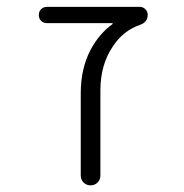

<svg xmlns="http://www.w3.org/2000/svg" viewBox="-20 -565 540 563"><path d="M309.6 -494.1Q310.5 -495.1 310.5 -496.1Q310.5 -497.1 309.6 -497.1H118.2Q107.4 -497.1 100.6 -503.9Q93.8 -510.7 93.8 -521Q93.8 -531.2 100.6 -538.1Q107.4 -544.9 118.2 -544.9H389.6Q399.4 -544.9 406.2 -538.1Q413.1 -531.2 413.1 -521.5Q413.1 -500 390.6 -492.2Q340.8 -474.6 311.5 -429.7Q274.4 -376 274.4 -299.8V-50.8Q274.4 -38.1 266.1 -29.8Q257.8 -21.5 245.6 -21.5Q233.4 -21.5 225.1 -29.8Q216.8 -38.1 216.8 -50.8V-292Q216.8 -363.3 245.1 -418Q270.5 -465.8 309.6 -494.1Z"/></svg>

Font: Rounded-L Mgen+ 1mn light
Style: Regular
Weight: 200
Designer: [Source Han Sans]
Ryoko NISHIZUKA  (kana & ideographs); Paul D. Hunt (Latin, Greek & Cyrillic); Wenlong ZHANG  (bopomofo
Version: Version 1.059.20150602